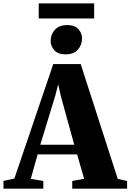

<svg xmlns="http://www.w3.org/2000/svg" viewBox="-62 -1128 780 1148"><path d="M24 -60.5 256.5 -745H420.5L642 -58.5L698 -46V0H370V-46L441 -59L399 -205H163L122 -58.5L197 -46V0H-41L-41.5 -46ZM382 -262.5 300 -560 286 -624 269.5 -559.5 179 -262.5ZM328.5 -803Q285.5 -803 263.2 -827.2Q241 -851.5 241 -883Q241 -922.5 266.2 -950.2Q291.5 -978 340 -978H341Q384.5 -978 406.5 -953.8Q428.5 -929.5 428.5 -898Q428.5 -859 403.5 -831Q378.5 -803 329.5 -803ZM501 -1107.5V-1017.5H169.5V-1107.5Z"/></svg>

Font: Merriweather 72pt Black
Style: Regular
Weight: 900
Version: Version 2.100